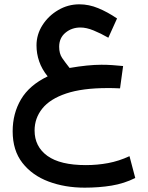

<svg xmlns="http://www.w3.org/2000/svg" viewBox="-20 -532 678 881"><path d="M477.1 -358.9Q442.4 -378.9 409.4 -392.3Q376.5 -405.8 349.1 -405.8Q309.1 -405.8 280.3 -381.8Q251.5 -357.9 251.5 -317.4Q251.5 -286.1 265.1 -266.1Q278.8 -246.1 299.3 -220.2Q384.8 -234.9 445.3 -234.9Q471.2 -234.9 495.8 -233.2Q520.5 -231.4 544.9 -229L530.8 -126.5Q515.1 -127.4 499 -127.7Q482.9 -127.9 474.1 -127.9Q357.9 -127.9 283.7 -103Q209.5 -78.1 174.1 -33.9Q138.7 10.3 138.7 66.9Q138.7 140.6 197.3 183.1Q255.9 225.6 374 225.6Q426.8 225.6 476.3 216.3Q525.9 207 574.2 184.6L600.6 284.7Q549.8 310.1 492.2 319.6Q434.6 329.1 368.7 329.1Q277.8 329.1 202.9 301Q127.9 272.9 83 215.6Q38.1 158.2 38.1 70.3Q38.1 -11.2 76.4 -76.2Q114.7 -141.1 198.7 -181.6Q171.9 -214.8 159.7 -250.5Q147.5 -286.1 147.5 -323.7Q147.5 -373.5 174.8 -416.5Q202.1 -459.5 247.1 -485.8Q292 -512.2 344.2 -512.2Q387.7 -512.2 430.4 -494.6Q473.1 -477.1 517.1 -447.3Z"/></svg>

Font: Vazir Medium WOL
Style: Medium-WOL
Weight: 500
Designer: Saber Rastikerdar
Foundry: Saber Rastikerdar
Version: Version 27.0.1